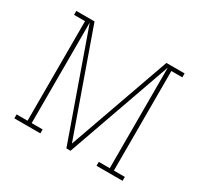

<svg xmlns="http://www.w3.org/2000/svg" viewBox="-117 -662 834 805"><g transform="rotate(30 300.0 -260.0)"><path d="M38 0V-19H91V-501H38V-520H126L300 -29L474 -520H562V-501H509V-19H562V0H436V-19H489V-506L310 0H290L111 -506V-19H164V0Z"/></g></svg>

Font: Iosevka HT Thin Extended
Style: Regular
Weight: 100
Width: 7
Monospace: yes
Designer: Belleve Invis
Foundry: Belleve Invis
Version: Version 32.3.0; ttfautohint (v1.8.4)